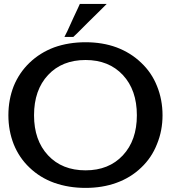

<svg xmlns="http://www.w3.org/2000/svg" viewBox="-20 -919 846 950"><path d="M403.3 -710Q319.3 -710 248 -684.6Q177.7 -658.2 126 -608.4Q75.2 -559.6 47.9 -493.2Q21.5 -425.8 21.5 -348.6Q21.5 -272.5 47.9 -205.1Q75.2 -137.7 126 -89.8Q177.7 -40 248 -14.6Q319.3 10.7 403.3 10.7Q487.3 10.7 556.6 -14.6Q627 -40 678.7 -89.8Q730.5 -138.7 756.8 -206.1Q784.2 -272.5 784.2 -348.6Q784.2 -425.8 756.8 -493.2Q730.5 -559.6 678.7 -608.4Q627 -658.2 556.6 -684.6Q487.3 -710 403.3 -710ZM148.4 -348.6Q148.4 -473.6 217.8 -547.9Q287.1 -622.1 403.3 -622.1Q518.6 -622.1 587.9 -547.9Q657.2 -473.6 657.2 -348.6Q657.2 -224.6 587.9 -150.4Q518.6 -76.2 403.3 -76.2Q287.1 -76.2 217.8 -150.4Q148.4 -224.6 148.4 -348.6ZM507.8 -899.4Q507.8 -899.4 491.2 -899.4Q473.6 -899.4 451.2 -899.4Q424.8 -899.4 399.4 -899.4Q375 -899.4 375 -899.4Q375 -899.4 365.2 -877.9Q355.5 -856.4 342.8 -830.1Q327.1 -795.9 313.5 -765.6Q298.8 -736.3 298.8 -736.3Q298.8 -736.3 321.3 -736.3Q342.8 -736.3 342.8 -736.3Q342.8 -736.3 364.3 -756.8Q385.7 -778.3 413.1 -805.7Q447.3 -838.9 477.5 -869.1Q507.8 -899.4 507.8 -899.4Z"/></svg>

Font: umazing
Style: Display
Weight: 400
Designer: umazing